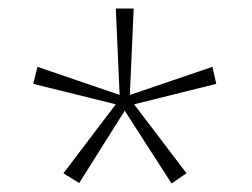

<svg xmlns="http://www.w3.org/2000/svg" viewBox="-20 -778 591 451"><path d="M294 -758 285 -555 479 -621 488 -581 295 -533 418 -371 383 -347 273 -518 166 -348 129 -371 252 -533 58 -581 68 -621 261 -555 252 -758Z"/></svg>

Font: Noto Sans Cham ExtraLight
Style: Regular
Weight: 250
Version: Version 2.002